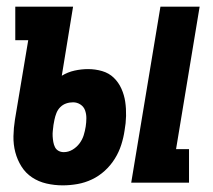

<svg xmlns="http://www.w3.org/2000/svg" viewBox="-20 -550 640 578"><path d="M375 0 463 -530H581L510 -101H549V0ZM169 8Q144 8 120 2.5Q96 -3 76.5 -16Q57 -29 44.5 -49Q32 -69 26 -92Q20 -115 20.5 -140Q21 -165 25 -190L65 -429H26V-530H200L166 -322Q184 -333 204.5 -337.5Q225 -342 245 -342Q267 -342 287.5 -336Q308 -330 322.5 -316Q337 -302 345.5 -283Q354 -264 357 -243.5Q360 -223 359.5 -201Q359 -179 355 -157Q352 -136 345 -114Q338 -92 325.5 -72Q313 -52 295.5 -36Q278 -20 257 -10Q236 0 213.5 4Q191 8 169 8ZM172 -92Q186 -92 198.5 -99.5Q211 -107 219.5 -118.5Q228 -130 232 -143Q236 -156 238 -169Q240 -182 240 -194.5Q240 -207 236 -218Q232 -229 222 -235.5Q212 -242 200 -242Q189 -242 179 -238.5Q169 -235 161.5 -227.5Q154 -220 150 -210Q146 -200 144 -190L141 -174Q140 -165 139 -156.5Q138 -148 138.5 -139.5Q139 -131 140.5 -122.5Q142 -114 145.5 -107Q149 -100 156 -96Q163 -92 172 -92Z"/></svg>

Font: Iosevka Slab Extended
Style: Bold Italic
Weight: 700
Width: 7
Italic angle: -9°
Monospace: yes
Designer: Belleve Invis
Foundry: Belleve Invis
Version: Version 11.1.0; ttfautohint (v1.8.3)